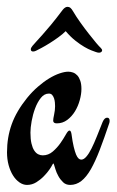

<svg xmlns="http://www.w3.org/2000/svg" viewBox="-40 -521 333 548"><path d="M272 -169.9Q257.3 -126 244.6 -93Q231.9 -60.1 219.2 -37.8Q206.5 -15.6 192.1 -4.4Q177.7 6.8 160.2 6.8Q147.9 6.8 139.9 -1Q131.8 -8.8 126.5 -18.6Q121.1 -28.3 118.4 -37.4Q115.7 -46.4 114.7 -49.3Q114.3 -50.3 113.8 -52.2Q113.3 -54.2 112.3 -54.2Q111.3 -54.2 110.6 -52.7Q109.9 -51.3 108.9 -49.8Q107.4 -46.4 101.1 -37.1Q94.7 -27.8 85.2 -18.1Q75.7 -8.3 63.5 -0.7Q51.3 6.8 37.1 6.8Q25.9 6.8 15.4 -0.5Q4.9 -7.8 -2.9 -20.3Q-10.7 -32.7 -15.4 -49.8Q-20 -66.9 -20 -86.4Q-20 -128.9 -6.6 -166.3Q6.8 -203.6 37.1 -241.2Q51.8 -259.3 68.1 -273.4Q84.5 -287.6 100.1 -297.1Q115.7 -306.6 130.1 -311.5Q144.5 -316.4 154.8 -316.4Q161.6 -316.4 168.5 -314Q175.3 -311.5 180.7 -305.7Q186 -299.8 189.2 -290.3Q192.4 -280.8 192.4 -267.1Q192.4 -252.4 187.7 -235.4Q183.1 -218.3 174.1 -203.4Q165 -188.5 151.9 -178.7Q138.7 -168.9 122.1 -168.9Q111.8 -168.9 111.8 -176.8Q111.8 -182.1 114.5 -194.3Q117.2 -206.5 117.2 -217.8Q117.2 -222.2 116.7 -228.3Q116.2 -234.4 114.3 -240.2Q112.3 -246.1 108.9 -250Q105.5 -253.9 99.6 -253.9Q86.4 -253.9 76.7 -241.7Q66.9 -229.5 60.3 -211.9Q53.7 -194.3 50.3 -175.3Q46.9 -156.2 46.9 -142.6Q46.9 -124 49.8 -111.6Q52.7 -99.1 57.6 -91.6Q62.5 -84 68.8 -80.8Q75.2 -77.6 82 -77.6Q98.1 -77.6 110.8 -88.6Q123.5 -99.6 132.8 -113Q142.1 -126.5 148.2 -137.5Q154.3 -148.4 158.2 -148.4Q162.6 -148.4 164.1 -138.2Q167 -116.2 170.4 -102.1Q173.8 -87.9 177.2 -79.8Q180.7 -71.8 184.3 -68.6Q188 -65.4 191.9 -65.4Q199.2 -65.4 206.5 -74Q213.9 -82.5 221.2 -97.2Q228.5 -111.8 236.3 -131.3Q244.1 -150.9 252.9 -172.9Q258.3 -185.1 265.6 -185.1Q272.9 -185.1 272.9 -176.3Q272.9 -172.9 272 -169.9ZM247.1 -384.8Q251.5 -380.4 251.5 -377.4Q251.5 -374.5 249 -372.6Q246.6 -370.6 242.7 -370.6Q238.8 -370.6 233.4 -372.6Q229.5 -374 220.9 -377.2Q212.4 -380.4 200.7 -387.2Q189 -394 175.3 -404.8Q161.6 -415.5 147.5 -432.1Q138.7 -423.3 126.2 -414.3Q113.8 -405.3 101.6 -397.7Q89.4 -390.1 78.6 -384.3Q67.9 -378.4 62.5 -376Q58.1 -374 54.7 -374Q47.9 -374 47.9 -380.4Q47.9 -384.3 52.7 -390.1Q56.6 -395 63.5 -402.3Q70.3 -409.7 80.8 -421.4Q91.3 -433.1 105.7 -450.4Q120.1 -467.8 139.2 -493.2Q146 -501.5 152.8 -501.5Q157.7 -501.5 161.1 -498.5Q164.6 -495.6 168.5 -488.8Q177.7 -473.1 189.9 -456.1Q202.1 -439 213.9 -424.1Q225.6 -409.2 234.6 -398.4Q243.7 -387.7 247.1 -384.8Z"/></svg>

Font: Engagement
Style: Regular
Weight: 400
Designer: Astigmatic (AOETI)
Foundry: Astigmatic (AOETI)
Version: Version 1.000